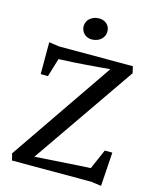

<svg xmlns="http://www.w3.org/2000/svg" viewBox="-140 -1070 948 1172"><g transform="rotate(15 333.5 -484.0)"><path d="M38.1 -42.5 484.4 -693.8Q445.8 -690.4 409.9 -687.5Q374 -684.6 335.9 -681.6Q297.9 -678.7 255.9 -676Q213.9 -673.3 162.6 -671.4L127.4 -554.2L81.5 -555.2V-756.3L146 -747.1H612.3L622.1 -705.1L174.8 -57.6Q225.1 -61 277.1 -64.5Q329.1 -67.9 376.2 -71Q423.3 -74.2 462.2 -76.4Q501 -78.6 525.4 -79.6L580.1 -205.1H627.9L613.8 8.8L549.8 0H48.8ZM327.1 -839.8Q311.5 -839.8 298.8 -845.2Q286.1 -850.6 277.3 -859.6Q268.6 -868.7 263.7 -880.6Q258.8 -892.6 258.8 -906.2Q258.8 -918.5 263.7 -930.9Q268.6 -943.4 278.8 -953.1Q289.1 -962.9 304.4 -969.2Q319.8 -975.6 340.3 -975.6Q354 -975.6 366.5 -970.9Q378.9 -966.3 387.9 -958Q397 -949.7 402.3 -937.7Q407.7 -925.8 407.7 -911.1Q407.7 -900.4 404.3 -889.6Q400.9 -878.9 393.8 -869.9Q386.7 -860.8 376 -853.5Q365.2 -846.2 350.6 -842.8Q337.9 -839.8 327.1 -839.8Z"/></g></svg>

Font: Donegal One
Style: Regular
Weight: 400
Designer: Gary Lonergan
Foundry: Sorkin Type Co.
Version: Version 1.004